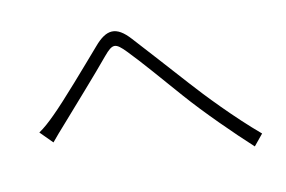

<svg xmlns="http://www.w3.org/2000/svg" viewBox="-63 -713 1125 755"><g transform="rotate(-10 500.0 -335.5)"><path d="M73 -265 121 -217C135 -234 157 -260 177 -282C224 -336 329 -454 380 -516C417 -560 428 -559 468 -518C515 -470 582 -392 653 -311C724 -230 828 -128 898 -64L935 -109C838 -191 737 -297 686 -354C619 -428 545 -511 496 -564C442 -624 402 -619 352 -560C293 -492 189 -371 139 -322C115 -298 95 -280 73 -265Z"/></g></svg>

Font: Noto Sans CJK Light
Style: Regular
Weight: 300
Designer: Ryoko NISHIZUKA (kana & ideographs); Paul D. Hunt (Latin, Greek & Cyrillic); Wenlong ZHANG (bopomofo); Sandoll Communica
Foundry: Adobe Systems Incorporated
Version: Version 1.000;PS 1;hotconv 1.0.78;makeotf.lib2.5.61930